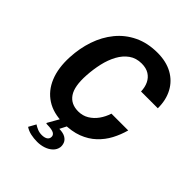

<svg xmlns="http://www.w3.org/2000/svg" viewBox="-259 -872 1225 1225"><g transform="rotate(45 353.0 -260.0)"><path d="M295 212.5Q264.5 212.5 236.8 206.5Q209 200.5 186.5 185.5L213.5 136.5Q227.5 146 245.5 153.5Q263.5 161 285 161Q308 161 321.8 152.8Q335.5 144.5 337.5 130Q340.5 110.5 323.8 100Q307 89.5 261.5 89Q255 89 253 87.2Q251 85.5 255 79.5L303 -5H366.5L336.5 53.5Q373 54.5 392.8 66.5Q412.5 78.5 419.2 96.2Q426 114 424 131.5Q420 157 401 175.2Q382 193.5 354 203Q326 212.5 295 212.5ZM329 10Q238.5 10 177 -29.8Q115.5 -69.5 85.5 -142.8Q55.5 -216 60.5 -316.5Q64.5 -400.5 90 -475.8Q115.5 -551 162.8 -609Q210 -667 278.8 -700Q347.5 -733 436.5 -733Q515 -733 571.5 -702Q628 -671 658.2 -614.8Q688.5 -558.5 688 -483.5H536.5Q535.5 -521 521.5 -550.2Q507.5 -579.5 480.8 -596.2Q454 -613 413.5 -613Q364 -613 328.2 -587.5Q292.5 -562 269 -518.8Q245.5 -475.5 233.2 -421.5Q221 -367.5 217.5 -310Q211 -206 243.8 -158Q276.5 -110 342.5 -110Q382.5 -110 414.2 -129.2Q446 -148.5 468.5 -180.2Q491 -212 503 -250H654.5Q640.5 -198.5 615.8 -151.8Q591 -105 552.2 -68.5Q513.5 -32 458.8 -11Q404 10 329 10Z"/></g></svg>

Font: Public Sans Thin
Style: Bold Italic
Weight: 700
Italic angle: -8°
Version: Version 2.001